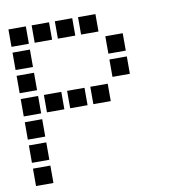

<svg xmlns="http://www.w3.org/2000/svg" viewBox="-77 -758 754 815"><g transform="rotate(-10 300.0 -350.5)"><path d="M14 -688Q13 -688 13 -688Q13 -688 13 -687V-614Q13 -613 13 -613Q13 -613 14 -613H87Q88 -613 88 -613Q88 -613 88 -614V-687Q88 -688 88 -688Q88 -688 87 -688ZM114 -688Q113 -688 113 -688Q113 -688 113 -687V-614Q113 -613 113 -613Q113 -613 114 -613H187Q188 -613 188 -613Q188 -613 188 -614V-687Q188 -688 188 -688Q188 -688 187 -688ZM214 -688Q213 -688 213 -688Q213 -688 213 -687V-614Q213 -613 213 -613Q213 -613 214 -613H287Q288 -613 288 -613Q288 -613 288 -614V-687Q288 -688 288 -688Q288 -688 287 -688ZM314 -688Q313 -688 313 -688Q313 -688 313 -687V-614Q313 -613 313 -613Q313 -613 314 -613H387Q388 -613 388 -613Q388 -613 388 -614V-687Q388 -688 388 -688Q388 -688 387 -688ZM14 -588Q13 -588 13 -588Q13 -588 13 -587V-514Q13 -513 13 -513Q13 -513 14 -513H87Q88 -513 88 -513Q88 -513 88 -514V-587Q88 -588 88 -588Q88 -588 87 -588ZM414 -588Q413 -588 413 -588Q413 -588 413 -587V-514Q413 -513 413 -513Q413 -513 414 -513H487Q488 -513 488 -513Q488 -513 488 -514V-587Q488 -588 488 -588Q488 -588 487 -588ZM14 -488Q13 -488 13 -488Q13 -488 13 -487V-414Q13 -413 13 -413Q13 -413 14 -413H87Q88 -413 88 -413Q88 -413 88 -414V-487Q88 -488 88 -488Q88 -488 87 -488ZM414 -488Q413 -488 413 -488Q413 -488 413 -487V-414Q413 -413 413 -413Q413 -413 414 -413H487Q488 -413 488 -413Q488 -413 488 -414V-487Q488 -488 488 -488Q488 -488 487 -488ZM14 -388Q13 -388 13 -388Q13 -388 13 -387V-314Q13 -313 13 -313Q13 -313 14 -313H87Q88 -313 88 -313Q88 -313 88 -314V-387Q88 -388 88 -388Q88 -388 87 -388ZM114 -388Q113 -388 113 -388Q113 -388 113 -387V-314Q113 -313 113 -313Q113 -313 114 -313H187Q188 -313 188 -313Q188 -313 188 -314V-387Q188 -388 188 -388Q188 -388 187 -388ZM214 -388Q213 -388 213 -388Q213 -388 213 -387V-314Q213 -313 213 -313Q213 -313 214 -313H287Q288 -313 288 -313Q288 -313 288 -314V-387Q288 -388 288 -388Q288 -388 287 -388ZM314 -388Q313 -388 313 -388Q313 -388 313 -387V-314Q313 -313 313 -313Q313 -313 314 -313H387Q388 -313 388 -313Q388 -313 388 -314V-387Q388 -388 388 -388Q388 -388 387 -388ZM14 -288Q13 -288 13 -288Q13 -288 13 -287V-214Q13 -213 13 -213Q13 -213 14 -213H87Q88 -213 88 -213Q88 -213 88 -214V-287Q88 -288 88 -288Q88 -288 87 -288ZM14 -188Q13 -188 13 -188Q13 -188 13 -187V-114Q13 -113 13 -113Q13 -113 14 -113H87Q88 -113 88 -113Q88 -113 88 -114V-187Q88 -188 88 -188Q88 -188 87 -188ZM14 -88Q13 -88 13 -88Q13 -88 13 -87V-14Q13 -13 13 -13Q13 -13 14 -13H87Q88 -13 88 -13Q88 -13 88 -14V-87Q88 -88 88 -88Q88 -88 87 -88Z"/></g></svg>

Font: Doto Black
Style: Bold
Weight: 700
Monospace: yes
Version: Version 1.000